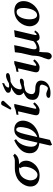

<svg xmlns="http://www.w3.org/2000/svg" viewBox="1234 -1957 960 3468"><g transform="rotate(-90 1714.0 -223.0)"><path d="M193 -369C139 -324 99 -264 85 -205C81 -187 79 -168 79 -151C79 -53 150 12 277 12C451 12 527 -126 540 -184C544 -201 546 -217 546 -233C546 -289 521 -332 481 -359H507C579 -359 632 -385 672 -436L638 -465C610 -445 571 -435 542 -435H412C311 -435 238 -404 193 -369ZM292 -26C220 -26 191 -92 191 -151C191 -165 192 -178 195 -189C216 -282 278 -359 390 -359H430C431 -357 417 -348 408 -343C430 -313 437 -283 437 -254C437 -230 431.9 -208 427 -187C405.7 -96.1 344 -26 292 -26Z M832 237 921 199 965 7C1050 -5 1222 -60 1263 -239C1267 -255 1269 -271 1269 -288C1269 -372 1217 -445 1111 -445C1078 -445 1040 -438 1012 -416C959 -372 942.2 -331 926 -261L872 -27C819 -41 798 -84 798 -141C798 -166 802 -192 808 -220C837 -343 894 -387 934 -414L913 -446C852 -419 714 -343 688 -229C682 -206 680 -184 680 -164C680 -66 742 -5 864 8L819 203ZM1137 -224C1117 -135 1052 -53 973 -30L1024 -248C1049.7 -357.8 1078 -410 1103 -410C1134 -410 1153 -388 1153 -333C1153 -305 1148 -270 1137 -224Z M1587 -683C1576 -683 1556 -679 1550 -668L1473 -525C1472 -523 1470 -515 1470 -513C1470 -506 1481 -500 1488 -500C1492 -500 1501 -501 1506 -507L1619 -629C1624 -634 1627 -641 1628 -646V-650C1628 -668 1606 -683 1587 -683ZM1571 -445H1534C1519 -445 1511 -441 1499 -436C1489 -432 1475 -426 1464 -422C1440 -416 1395 -408 1377 -405L1374 -369C1410 -375 1420 -378 1430 -378C1433 -378 1435 -376 1435 -371C1435 -365 1433 -354 1429 -337L1370 -83C1368 -72 1366 -62 1366 -52C1366 -11 1393 12 1457 12C1506 12 1564 -32 1599 -79L1574 -104C1542 -72 1510 -48 1492 -48C1486 -48 1484 -52 1484 -61C1484 -66 1485 -74 1487 -83Z M1916 73C1904 126 1876 162 1853 162C1839 162 1823 155 1807 148C1789 141 1772 133 1746 133C1714 133 1686 146 1681 167C1681 169 1680 172 1680 175C1680 203 1720 209 1770 209C1889 209 1971 151 1988 73C1991 61 1993 49 1993 39C1993 -32 1934 -65 1850 -65C1773 -65 1748 -92 1748 -131C1748 -141 1750 -151 1752 -162C1763 -208 1787 -234 1818 -248L1922 -272C1924 -272 1926 -271 1928 -271H1944C1991 -271 2021 -284 2027 -313C2028 -315 2028 -318 2028 -320C2028 -335 2016 -344 1988 -344C1969 -344 1952 -338 1932 -331C1906.9 -322.2 1879 -311 1856 -311C1843 -311 1834 -317 1834 -338C1834 -347 1836 -358 1839 -373C1852 -429 1885 -471 1968 -511C2063 -516 2120 -528 2127 -556C2127 -559 2128 -562 2128 -565C2128 -585 2111 -594 2078 -594C2049 -594 2004 -578 1943 -542C1922.5 -538.9 1905.3 -537 1892 -537C1875 -537 1867 -542 1867 -551C1867 -553 1868 -555 1868 -558C1878 -599 1916 -615 1931 -622L1946 -629C1946 -629 1945 -633 1945 -637C1945 -640 1946 -649 1948 -664C1852 -631 1782 -600 1774 -568C1773 -562 1773 -557 1773 -552C1773 -513 1815 -503 1869 -503H1873C1790 -464 1741 -423 1732 -384C1730 -375 1729 -366 1729 -358C1729 -326 1745 -300 1777 -276C1708 -248 1662 -212 1649 -157C1646 -142 1644 -126 1644 -111C1644 -44 1687 12 1844 12C1889 12 1919 23 1919 57C1919 62 1918 67 1916 73ZM2049 -556C2046 -552 2039 -549 2032 -547C2038 -550 2044 -553 2049 -556Z M2347 -445H2310C2295 -445 2287 -441 2275 -436C2265 -432 2251 -426 2240 -422C2216 -416 2171 -408 2153 -405L2150 -369C2186 -375 2196 -378 2206 -378C2209 -378 2211 -376 2211 -371C2211 -365 2209 -354 2205 -337L2146 -83C2144 -72 2142 -62 2142 -52C2142 -11 2169 12 2233 12C2282 12 2340 -32 2375 -79L2350 -104C2318 -72 2286 -48 2268 -48C2262 -48 2260 -52 2260 -61C2260 -66 2261 -74 2263 -83Z M2429 232C2460 232 2488.9 211 2499 168C2503 151 2503 122 2504 96C2504 67 2508 35 2513 3C2526 9 2541 12 2557 12C2612 12 2659 -10 2707 -43C2714 -11 2732 12 2767 12C2836 12 2867 -19 2898 -70L2868 -83C2847 -51 2835 -42 2821 -42C2817 -42 2815 -46 2815 -54C2815 -66 2820 -90 2828 -126L2903 -448L2782 -434L2704 -98C2676 -68 2628 -41 2588 -41C2566 -41 2558 -58 2558 -85C2558 -103 2561.2 -125 2567 -150L2612 -343C2619 -375 2632 -447 2632 -447L2504 -434C2504 -434 2495 -348 2490 -323L2447 -137C2439 -104 2443 -72 2439 -46C2436 -26 2434 -10 2431 4C2423 40 2410 66 2400 92C2390 118 2382 142 2377 163C2376 167 2376 172 2376 176C2376 211 2411 232 2429 232Z M2973 -165C2973 -111 3004 10 3147 10C3284 10 3428 -121 3428 -279C3428 -351 3391 -444 3253 -444C3073 -444 2973 -285 2973 -165ZM3099 -173C3099 -260 3137 -403 3234 -403C3293 -403 3304 -333 3304 -272C3304 -208 3276 -33 3172 -33C3149 -33 3099 -50 3099 -173Z"/></g></svg>

Font: Linux Libertine O
Style: Bold Italic
Weight: 700
Italic angle: -11.5°
Designer: Philipp H. Poll
Foundry: Philipp H. Poll
Version: Version 4.1.0